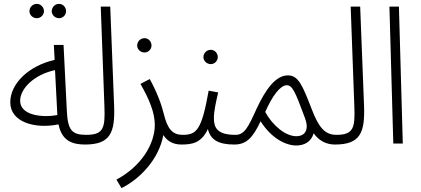

<svg xmlns="http://www.w3.org/2000/svg" viewBox="-20 -741 2171 991"><path d="M285 -647C305 -647 321 -664 321 -683C321 -704 305 -721 285 -721C264 -721 247 -704 247 -683C247 -664 264 -647 285 -647ZM170 -647C190 -647 207 -664 207 -683C207 -704 190 -721 170 -721C149 -721 132 -704 132 -683C132 -664 149 -647 170 -647Z M419 5C442 5 453 -6 453 -21C453 -36 444 -45 425 -45C351 -45 330 -69 325 -168L308 -509H258L262 -432C127 -401 33 -309 33 -213C33 -111 159 -74 282 -99C299 -15 352 5 419 5ZM84 -221C84 -283 155 -356 264 -379L276 -148V-147C198 -133 84 -145 84 -221Z M419 5C551 5 574 -58 569 -196L549 -707H500L519 -190C523 -82 515 -45 426 -45Z M726 -470C746 -470 762 -487 762 -506C762 -527 746 -544 726 -544C705 -544 688 -527 688 -506C688 -487 705 -470 726 -470Z M607 230C704 182 801 79 823 -44C843 -13 873 5 916 5C940 5 950 -7 950 -21C950 -34 943 -45 923 -45C870 -45 845 -75 826 -151C813 -204 791 -263 753 -333L705 -308C751 -227 779 -160 779 -96C779 0 712 116 581 186Z M1068 -410C1088 -410 1104 -427 1104 -446C1104 -467 1088 -484 1068 -484C1047 -484 1030 -467 1030 -446C1030 -427 1047 -410 1068 -410Z M916 5C971 5 1019 -2 1053 -75C1066 -21 1105 5 1189 5C1213 5 1223 -7 1223 -21C1223 -34 1216 -45 1195 -45C1101 -45 1084 -82 1084 -131C1084 -169 1094 -210 1106 -264L1057 -273C1021 -70 995 -45 923 -45Z M1189 5C1251 5 1284 -28 1325 -115C1382 -25 1457 10 1509 10C1551 10 1586 -9 1599 -53C1627 -13 1666 5 1709 5C1733 5 1743 -6 1743 -21C1743 -36 1733 -45 1716 -45C1656 -45 1624 -85 1588 -180C1542 -298 1521 -352 1466 -352C1403 -352 1351 -280 1304 -179C1262 -86 1242 -45 1196 -45ZM1349 -163C1386 -248 1427 -300 1459 -301C1488 -301 1501 -276 1554 -132C1576 -74 1557 -38 1509 -38C1454 -38 1387 -93 1349 -163Z M1709 5C1841 5 1864 -58 1859 -196L1839 -707H1790L1809 -190C1813 -82 1805 -45 1716 -45Z M2010 0H2059L2039 -707H1990Z"/></svg>

Font: Noto Sans Arabic Cond Light
Style: Regular
Weight: 300
Width: 3
Designer: Monotype Design Team, Nadine Chahine, Nizar Qandah and Khaled Hosny
Foundry: Monotype Imaging Inc.
Version: Version 2.012